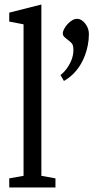

<svg xmlns="http://www.w3.org/2000/svg" viewBox="-20 -832 458 852"><path d="M276.9 -528.8Q305.7 -569.3 305.7 -609.9Q305.7 -631.8 298.3 -639.9Q291 -647.9 282.2 -654.3Q273.4 -660.6 266.1 -667.5Q258.8 -674.3 258.8 -683.6Q258.8 -692.9 264.6 -703.6Q270.5 -714.4 279.3 -724.6Q301.3 -748.5 323.2 -748.5Q341.3 -748.5 358.4 -727.1Q374.5 -706.5 374.5 -681.2Q374.5 -655.8 369.6 -631.1Q364.7 -606.4 356.9 -585.9Q327.6 -509.3 263.7 -472.7L248.5 -499Q264.2 -511.2 276.9 -528.8ZM163.6 -51.8 226.1 -40.5V0H21V-40.5L84.5 -51.8V-724.1L21 -736.3V-775.9L163.6 -812Z"/></svg>

Font: Habibi
Style: Regular
Weight: 400
Designer: Magnus Gaarde
Foundry: Magnus Gaarde
Version: Version 1.001